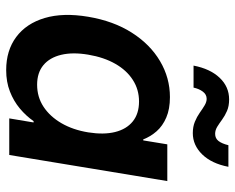

<svg xmlns="http://www.w3.org/2000/svg" viewBox="-92 -684 787 643"><g transform="rotate(90 301.5 -362.5)"><path d="M214.8 10.3Q148.9 10.3 103.8 -23.4Q58.6 -57.1 40.3 -118.7Q22 -180.2 36.1 -264.2Q50.3 -349.1 89.4 -410.4Q128.4 -471.7 184.6 -504.9Q240.7 -538.1 305.2 -538.1Q345.2 -538.1 373.5 -525.9Q401.9 -513.7 419.7 -493.4Q437.5 -473.1 446.8 -448.7H450.2L463.4 -529.3H586.4L499 0H376.5L390.1 -81.5H385.7Q368.2 -56.2 343.3 -35.4Q318.4 -14.6 286.4 -2.2Q254.4 10.3 214.8 10.3ZM263.7 -93.3Q304.7 -93.3 337.4 -114.7Q370.1 -136.2 392.6 -174.8Q415 -213.4 423.3 -264.6Q431.6 -316.4 422.1 -354.5Q412.6 -392.6 386.7 -413.6Q360.8 -434.6 319.8 -434.6Q279.8 -434.6 247.6 -413.8Q215.3 -393.1 193.6 -355Q171.9 -316.9 163.1 -264.6Q154.3 -212.4 163.6 -173.8Q172.9 -135.3 198.2 -114.3Q223.6 -93.3 263.7 -93.3ZM425.8 -614.7Q404.3 -614.7 387.7 -621.6Q371.1 -628.4 357.7 -637.9Q344.2 -647.5 332.8 -654.3Q321.3 -661.1 311 -661.1Q296.4 -661.1 286.9 -648.4Q277.3 -635.7 273.4 -617.2H199.7Q210.4 -672.9 240.5 -704.6Q270.5 -736.3 313 -736.3Q335.4 -736.3 351.6 -729.2Q367.7 -722.2 380.4 -712.9Q393.1 -703.6 404.5 -696.5Q416 -689.5 428.2 -689.5Q443.4 -689.5 452.1 -700.7Q460.9 -711.9 466.3 -733.9H538.6Q527.8 -677.7 497.1 -646.2Q466.3 -614.7 425.8 -614.7Z"/></g></svg>

Font: Inter 24pt SemiBold
Style: Italic
Weight: 600
Italic angle: -9.3988°
Designer: Rasmus Andersson
Foundry: rsms
Version: Version 4.001;git-66647c0bb